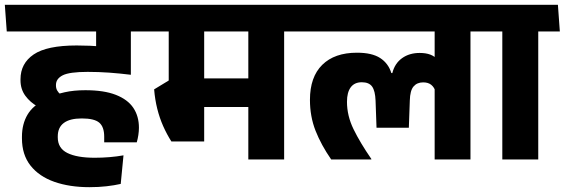

<svg xmlns="http://www.w3.org/2000/svg" viewBox="-41 -661 2341 796"><path d="M318.5 -530.5H587L579.5 -641H310.5ZM501.5 -568H358V-467.5H501.5ZM594.5 -530.5 586.5 -641H-21L-13 -530.5ZM357.5 -560.5V-387L501.5 -353.5V-560.5ZM116.5 -218.5 210 -269.5Q201 -277 196 -286Q191 -295 191 -306.5V-309Q191 -334.5 219 -348.8Q247 -363 322.5 -363Q368 -363 412.5 -359.8Q457 -356.5 501.5 -351V-453.5Q445 -463 388.2 -467.8Q331.5 -472.5 277 -472.5Q153 -472.5 98.5 -435.2Q44 -398 44 -332.5V-328Q44 -291.5 64 -264Q84 -236.5 116.5 -218.5ZM459.5 101.5 471 -17Q443 -12 412.8 -9.5Q382.5 -7 351.5 -7Q278 -7 238.2 -26.8Q198.5 -46.5 198.5 -91.5V-95.5Q198.5 -132.5 223.5 -151.2Q248.5 -170 298 -170Q350 -170 370.5 -152.5Q391 -135 391 -94.5V-71H526Q530 -84.5 532.5 -100.8Q535 -117 535 -131.5Q535 -179 511.8 -213.8Q488.5 -248.5 439.2 -267.8Q390 -287 313 -287Q265 -287 227 -278.5Q189 -270 163.5 -256.5L145 -246.5Q96 -224.5 73 -185.5Q50 -146.5 50 -94V-87.5Q50 -19.5 85.5 25.5Q121 70.5 184.2 92.8Q247.5 115 329.5 115Q368.5 115 400.8 111.2Q433 107.5 459.5 101.5Z M1137 -568H988.5V0H1137ZM957.5 -530.5H1226.5L1219 -641H950ZM1162 -530.5 1154 -641H539L547 -530.5ZM1047 -336H704V-217.5H1047ZM805.5 -570H658.5V-267H805.5ZM669.5 -74.5H805.5V-327.5H659L598 -290.5Q601.5 -248 611 -210Q620.5 -172 635.5 -138.2Q650.5 -104.5 669.5 -74.5Z M1909.5 -568H1761V0H1909.5ZM1730 -530.5H1999L1991 -641H1722ZM1187.5 -530.5H1948L1940 -641H1179.5ZM1439 -442.5Q1346 -442.5 1295 -392.2Q1244 -342 1244 -247Q1244 -178 1267.2 -119Q1290.5 -60 1332 0H1498.5V-2Q1452 -69.5 1424.8 -125.2Q1397.5 -181 1397.5 -239Q1397.5 -278 1413 -299Q1428.5 -320 1459 -320Q1489 -320 1501.8 -302Q1514.5 -284 1516 -244L1520 -131.5H1654L1658 -244Q1659 -285.5 1673.5 -302.5Q1688 -319.5 1713.5 -319.5Q1734.5 -319.5 1747 -309.2Q1759.5 -299 1765 -280.5L1773 -413.5Q1761.5 -427.5 1743.2 -434.5Q1725 -441.5 1699 -441.5Q1656 -441.5 1625.8 -419.8Q1595.5 -398 1585.5 -358H1581.5Q1569 -398.5 1535 -420.5Q1501 -442.5 1439 -442.5Z M2190.5 0V-568H2041.5V0ZM2280 -530.5 2272 -641H1952L1960 -530.5Z"/></svg>

Font: Anek Devanagari
Style: Bold
Weight: 700
Designer: Kailash Malviya (Devanagari) & Yesha Goshar (Latin)
Foundry: Ek Type
Version: Version 1.003